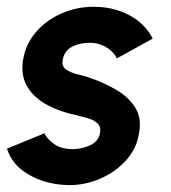

<svg xmlns="http://www.w3.org/2000/svg" viewBox="-52 -537 506 567"><path d="M136 9Q77.5 5 30.8 -22.5Q-16 -50 -31.5 -98L79.5 -143.5Q85.5 -128 107.2 -112.2Q129 -96.5 162 -96.5Q189.5 -96.5 214.5 -108.2Q239.5 -120 243.5 -145Q246.5 -163 235.5 -173Q224.5 -183 206.8 -188Q189 -193 172.5 -197Q126.5 -206.5 88.5 -226.5Q50.5 -246.5 30 -278.8Q9.5 -311 15.5 -356Q22.5 -405.5 53.8 -441.8Q85 -478 130 -497.5Q175 -517 224 -517Q283.5 -517 329.8 -492.2Q376 -467.5 399 -423L293 -364.5Q285.5 -381.5 265.8 -395Q246 -408.5 221 -410.5Q188 -412 162.8 -400Q137.5 -388 133 -359Q130 -340.5 143.2 -331.5Q156.5 -322.5 176.5 -317.8Q196.5 -313 214 -307Q256 -292.5 291.8 -271.5Q327.5 -250.5 347 -219.8Q366.5 -189 359 -146.5Q352.5 -98 318.5 -61.5Q284.5 -25 235.8 -6Q187 13 136 9Z"/></svg>

Font: Urbanist
Style: Bold Italic
Weight: 700
Italic angle: -8°
Designer: Corey Hu
Foundry: Corey Hu
Version: Version 1.330; ttfautohint (v1.8.4.7-5d5b)